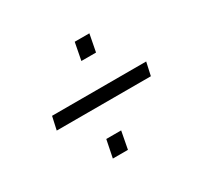

<svg xmlns="http://www.w3.org/2000/svg" viewBox="-106 -627 788 749"><g transform="rotate(-30 288.0 -252.5)"><path d="M71 -222 84 -281H508L495 -222ZM206 -18 222 -97H289L274 -18ZM290 -409 305 -487H371L356 -409Z"/></g></svg>

Font: Saira Expanded
Style: Italic
Weight: 400
Width: 7
Italic angle: -12°
Designer: Hector Gatti with collaboration of the Omnibus-Type team
Foundry: Omnibus-Type
Version: Version 1.101